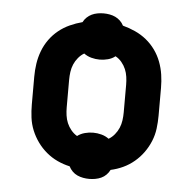

<svg xmlns="http://www.w3.org/2000/svg" viewBox="-47 -606 693 691"><g transform="rotate(5 300.0 -260.0)"><path d="M300 39Q289 39 278 37Q267 35 257 30.5Q247 26 239 18Q231 10 226 0Q203 -5 181.5 -15Q160 -25 141.5 -40.5Q123 -56 109 -75.5Q95 -95 86 -117Q77 -139 74 -162.5Q71 -186 71 -210V-310Q71 -334 74.5 -357.5Q78 -381 86.5 -403.5Q95 -426 109 -445.5Q123 -465 141.5 -480Q160 -495 182 -505Q204 -515 227 -521Q232 -531 240 -538.5Q248 -546 257.5 -550.5Q267 -555 278 -557Q289 -559 300 -559Q311 -559 322 -557Q333 -555 342.5 -550.5Q352 -546 360 -538.5Q368 -531 373 -521Q396 -515 418 -505Q440 -495 458.5 -480Q477 -465 491 -445.5Q505 -426 513.5 -403.5Q522 -381 525.5 -357.5Q529 -334 529 -310V-210Q529 -186 526 -162.5Q523 -139 514 -117Q505 -95 491 -75.5Q477 -56 458.5 -40.5Q440 -25 418.5 -15Q397 -5 374 0Q369 10 361 18Q353 26 343 30.5Q333 35 322 37Q311 39 300 39ZM243 -111Q255 -120 270 -124Q285 -128 300 -128Q315 -128 330 -124Q345 -120 357 -111Q369 -118 378.5 -129.5Q388 -141 393.5 -154Q399 -167 401 -181.5Q403 -196 403 -210V-310Q403 -324 401 -338.5Q399 -353 393.5 -366Q388 -379 378.5 -390.5Q369 -402 356 -409Q345 -400 330 -396Q315 -392 300 -392Q285 -392 270 -396Q255 -400 243 -409Q231 -402 221.5 -390.5Q212 -379 206.5 -366Q201 -353 199 -338.5Q197 -324 197 -310V-210Q197 -196 199 -181.5Q201 -167 206.5 -154Q212 -141 221.5 -129.5Q231 -118 243 -111Z"/></g></svg>

Font: Iosevka Custom XBdEx
Style: Regular
Weight: 800
Width: 7
Monospace: yes
Designer: Belleve Invis
Foundry: Belleve Invis
Version: Version 11.2.4; ttfautohint (v1.8.4)